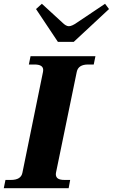

<svg xmlns="http://www.w3.org/2000/svg" viewBox="-41 -998 598 1018"><path d="M150 -950 181 -978 290 -878Q309 -859 324 -859Q340 -859 367 -878L516 -978L537 -950L350 -776H266ZM-12 -44H17Q71 -44 78 -83L187 -617Q188 -621 188 -627Q188 -656 142 -656H112L121 -700H465L456 -656H426Q374 -656 366 -617L256 -83L255 -75Q255 -59 266 -51.5Q277 -44 301 -44H331L323 0H-21Z"/></svg>

Font: Taviraj
Style: Bold Italic
Weight: 700
Italic angle: -12°
Designer: Katatrad Team
Foundry: CadsonDemak
Version: Version 1.001